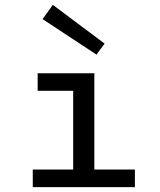

<svg xmlns="http://www.w3.org/2000/svg" viewBox="-20 -764 654 784"><path d="M407.2 -585.9 374 -541 153.8 -686 195.8 -744.1ZM113.8 -71.8H278.8V-393.1H133.8V-464.8H365.2V-71.8H530.8V0H113.8Z"/></svg>

Font: IntelOne Mono
Style: Regular
Weight: 400
Designer: Fred Shallcrass
Foundry: Frere-Jones Type LLC
Version: Version 1.200;hotconv 1.1.0;makeotfexe 2.6.0;FJTRelease1.2